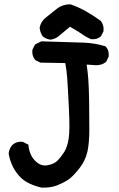

<svg xmlns="http://www.w3.org/2000/svg" viewBox="-20 -846 540 872"><path d="M168 5.9Q139.6 -0.5 113.3 -12.7Q85.9 -25.4 65.9 -48.3Q46.4 -70.8 35.2 -95.9Q23.9 -121.1 19.5 -147.9V-149.4V-150.4Q22 -170.9 35.6 -187L36.1 -187.5L36.6 -188Q55.2 -204.6 81.1 -202.1H83L84.5 -201.2L104 -191.4L108.9 -189L109.4 -183.6Q114.7 -140.1 140.6 -114.7Q165.5 -90.3 193.8 -95.2Q224.1 -100.1 239.7 -115.2Q256.8 -132.3 272 -156.2Q286.6 -180.2 292 -217.3Q297.9 -255.4 293 -353Q290.5 -402.3 288.6 -437Q286.6 -471.7 285.2 -491.7Q282.7 -526.9 276.4 -559.6L166 -561.5H163.6L161.6 -562.5L142.1 -572.3L140.1 -573.2L138.7 -575.2Q124.5 -592.8 127 -618.2V-620.1L127.9 -621.6L137.7 -641.1L139.2 -644L142.1 -645.5L165.5 -657.2L168 -658.2H170.4Q312 -654.3 360.8 -652.3Q410.6 -650.4 457 -636.2L459.5 -635.3L461.4 -633.3Q476.1 -616.7 473.6 -590.8V-589.4L472.7 -587.4L462.9 -566.9L461.9 -564.9L460 -563.5Q441.9 -549.8 417 -549.8H416.5L373.5 -552.7Q378.4 -519.5 380.9 -488.3Q382.3 -469.2 383.3 -443.4Q384.3 -417.5 384.8 -383.8Q385.7 -317.4 385.7 -257.8Q385.7 -197.3 377 -157.2Q367.7 -115.7 339.8 -80.6Q312.5 -45.4 289.6 -29.8Q282.2 -24.9 273.9 -20.3Q265.6 -15.6 256.3 -11.5Q247.1 -7.3 237.3 -3.4Q206.5 7.8 169.4 5.9H168.5ZM208 -666Q189.5 -668.5 175.3 -680.2L174.3 -680.7L173.8 -681.6Q162.6 -697.8 160.2 -717.8V-719.2V-720.2Q165 -747.6 187.5 -765.6Q212.4 -785.2 235.8 -804.2Q262.2 -826.2 298.8 -826.2H300.3L301.8 -825.7Q336.9 -813.5 369.1 -795.4Q400.9 -777.8 436.5 -752L437.5 -751L438.5 -750Q452.6 -731.4 450.2 -706.1V-704.1L449.2 -702.6L439.5 -683.1L438.5 -681.2L437 -680.2Q420.4 -665.5 394.5 -668H392.6L391.1 -668.9L371.6 -678.7L371.1 -679.2H370.6Q336.4 -702.6 297.9 -724.6L244.6 -680.2L244.1 -679.7Q228.5 -668.5 210 -666H209Z"/></svg>

Font: NaikaiFont
Style: Bold
Weight: 700
Version: Version 1.89